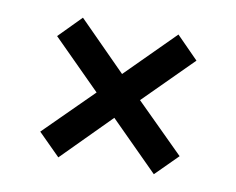

<svg xmlns="http://www.w3.org/2000/svg" viewBox="-51 -468 602 489"><g transform="rotate(10 250.5 -223.5)"><path d="M374 -43 250 -167 127 -43 70.3 -99.6 194.3 -222.7 70.3 -346.7 127 -404.3 250 -280.3 374 -404.3 430.7 -346.7 306.6 -222.7 430.7 -99.6Z"/></g></svg>

Font: Geo
Style: Regular
Weight: 500
Version: Version 001.2